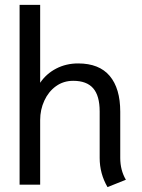

<svg xmlns="http://www.w3.org/2000/svg" viewBox="-20 -754 579 784"><path d="M387 -109V-299Q387 -363 360.5 -393.5Q334 -424 279 -424Q239 -424 208.5 -402Q178 -380 161 -343Q144 -306 144 -264V0H60V-734H144V-416Q169 -453 209.5 -474Q250 -495 299 -495Q385 -495 428 -444Q471 -393 471 -298V-109Q471 -59 494 -20L419 10Q387 -45 387 -109Z"/></svg>

Font: Niramit
Style: Regular
Weight: 400
Version: Version 1.000; ttfautohint (v1.6)